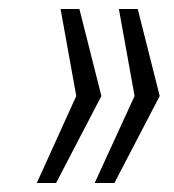

<svg xmlns="http://www.w3.org/2000/svg" viewBox="-20 -482 388 428"><path d="M336 -268 287 -462H245L280 -268L191 -74H235ZM206 -268 157 -462H115L150 -268L62 -74H105Z"/></svg>

Font: Secuela Light
Style: Italic
Weight: 300
Italic angle: -8°
Designer: Fernando Haro
Foundry: deFharo
Version: Version 1.708